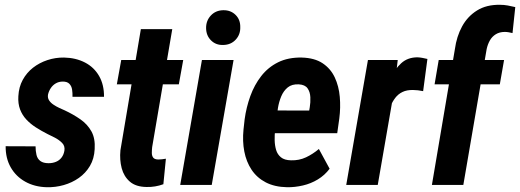

<svg xmlns="http://www.w3.org/2000/svg" viewBox="-20 -782 2199 812"><path d="M252.4 -145Q255.4 -164.6 242.7 -177.5Q230 -190.4 212.2 -199.7Q194.3 -209 180.7 -215.3Q154.8 -228.5 131.8 -243.2Q108.9 -257.8 91.6 -276.4Q74.2 -294.9 64.9 -319.3Q55.7 -343.8 57.6 -375Q59.6 -414.1 76.2 -444.3Q92.8 -474.6 119.6 -495.6Q146.5 -516.6 180.4 -527.8Q214.4 -539.1 251 -538.6Q300.8 -537.6 339.4 -517.6Q377.9 -497.6 399.2 -460.4Q420.4 -423.3 419.9 -372.6H286.6Q287.1 -388.2 284.9 -403.1Q282.7 -418 273.2 -427.7Q263.7 -437.5 243.7 -437Q228 -436.5 215.6 -429.2Q203.1 -421.9 194.8 -409.4Q186.5 -397 183.1 -382.3Q180.7 -368.2 187.5 -357.7Q194.3 -347.2 206.1 -339.4Q217.8 -331.5 231 -325.4Q244.1 -319.3 253.4 -315.4Q290 -298.3 320.1 -277.3Q350.1 -256.3 366.7 -226.3Q383.3 -196.3 380.4 -151.4Q378.4 -110.8 360.4 -80.3Q342.3 -49.8 313.5 -29.5Q284.7 -9.3 249.5 0.7Q214.4 10.7 177.2 9.8Q126 8.3 86.7 -13.7Q47.4 -35.6 25.4 -74.2Q3.4 -112.8 3.9 -163.6L130.4 -163.1Q130.4 -143.6 134.3 -127Q138.2 -110.4 150.6 -101.1Q163.1 -91.8 185.5 -91.8Q202.6 -91.8 216.8 -97.7Q231 -103.5 240.2 -115.5Q249.5 -127.4 252.4 -145Z M754.9 -528.3 736.3 -425.3H474.1L492.7 -528.3ZM575.7 -658.7H708.5L623.5 -159.7Q622.1 -147 622.1 -135.3Q622.1 -123.5 627.7 -115.7Q633.3 -107.9 648.9 -107.4Q657.2 -107.4 665.3 -108.4Q673.3 -109.4 681.6 -110.8L670.9 -2.9Q653.8 3.4 636.2 6.3Q618.7 9.3 600.1 8.8Q554.7 8.3 529.3 -13.7Q503.9 -35.6 494.6 -70.8Q485.4 -106 489.3 -146.5Z M967.8 -528.3 875.5 0H742.2L834 -528.3ZM851.6 -662.6Q851.1 -694.3 871.6 -716.3Q892.1 -738.3 924.3 -738.8Q955.6 -739.3 976.1 -719.2Q996.6 -699.2 996.1 -667.5Q997.1 -636.2 976.8 -614.3Q956.5 -592.3 923.8 -591.8Q893.1 -590.8 872.6 -611.1Q852.1 -631.3 851.6 -662.6Z M1194.3 9.8Q1141.6 8.8 1104 -10.7Q1066.4 -30.3 1043.9 -64.2Q1021.5 -98.1 1013.2 -141.4Q1004.9 -184.6 1009.8 -233.9L1014.6 -277.3Q1021.5 -328.1 1038.6 -375.5Q1055.7 -422.9 1084.7 -460.2Q1113.8 -497.6 1156.2 -518.6Q1198.7 -539.6 1255.9 -538.6Q1310.5 -537.1 1344.5 -514.4Q1378.4 -491.7 1395.8 -454.6Q1413.1 -417.5 1417 -372.3Q1420.9 -327.1 1415 -281.2L1406.2 -218.8H1062L1079.1 -314.9L1287.6 -314.5L1290 -328.1Q1293.5 -348.6 1292.5 -370.8Q1291.5 -393.1 1280.8 -408.4Q1270 -423.8 1243.7 -425.3Q1214.8 -426.8 1197 -412.4Q1179.2 -397.9 1169.4 -374.5Q1159.7 -351.1 1155.5 -325.4Q1151.4 -299.8 1148.9 -277.3L1143.6 -233.4Q1141.1 -211.4 1141.6 -189.2Q1142.1 -167 1147.7 -147.9Q1153.3 -128.9 1168.2 -116.7Q1183.1 -104.5 1210.9 -104Q1245.1 -103 1274.2 -116.7Q1303.2 -130.4 1328.6 -151.9L1374 -68.4Q1353.5 -41 1324.2 -23.2Q1294.9 -5.4 1261 2.4Q1227.1 10.3 1194.3 9.8Z M1647.5 -403.3 1577.6 0H1444.3L1536.1 -528.3H1662.1ZM1787.6 -532.7 1769.5 -396.5Q1758.8 -398.9 1747.8 -400.1Q1736.8 -401.4 1726.6 -401.4Q1700.7 -401.9 1682.4 -393.1Q1664.1 -384.3 1651.9 -368.4Q1639.6 -352.5 1631.6 -332.5Q1623.5 -312.5 1619.1 -291L1595.7 -300.8Q1599.6 -331.5 1608.2 -372.6Q1616.7 -413.6 1633.1 -451.7Q1649.4 -489.7 1676.8 -514.6Q1704.1 -539.6 1745.6 -539.6Q1756.8 -539.1 1766.8 -537.1Q1776.9 -535.2 1787.6 -532.7Z M1939.5 0H1806.6L1903.8 -574.2Q1911.1 -627.9 1934.3 -670.4Q1957.5 -712.9 1997.6 -737.8Q2037.6 -762.7 2094.7 -761.7Q2111.3 -761.7 2127.2 -758.8Q2143.1 -755.9 2159.2 -752L2147.5 -642.1Q2139.6 -644 2131.3 -645.5Q2123 -647 2115.2 -647Q2092.8 -647 2076.9 -637.2Q2061 -627.4 2051.8 -611.1Q2042.5 -594.7 2038.1 -574.2ZM2111.8 -528.3 2093.8 -425.3H1817.9L1835.4 -528.3Z"/></svg>

Font: Roboto Condensed
Style: Bold Italic
Weight: 700
Italic angle: -12°
Designer: Christian Robertson
Foundry: Google
Version: Version 3.0